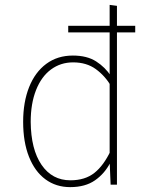

<svg xmlns="http://www.w3.org/2000/svg" viewBox="-20 -758 620 788"><path d="M535 -652V-625H460H260V-652ZM279 -530Q337 -530 374.5 -506Q412 -482 436 -445L437 -403Q411 -447 373 -474.5Q335 -502 280 -502Q229 -502 189.5 -473Q150 -444 128 -388.5Q106 -333 106 -258Q107 -145 150.5 -81.5Q194 -18 269 -18Q329 -18 367.5 -48.5Q406 -79 435 -141L433 -91Q410 -46 370 -18Q330 10 268 10Q210 10 166.5 -22Q123 -54 99 -114.5Q75 -175 75 -258Q75 -339 99.5 -400.5Q124 -462 170 -496Q216 -530 279 -530ZM430 -738 460 -734V0H434L430 -96V-117Z"/></svg>

Font: Firava
Style: Regular
Weight: 400
Designer: Carrois Corporate & Edenspiekermann AG
Foundry: Greg Finn Gibson
Version: Version 5.000